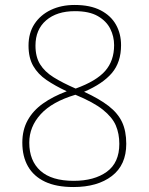

<svg xmlns="http://www.w3.org/2000/svg" viewBox="-20 -744 599 774"><path d="M276 10Q207 10 161.5 -11.5Q116 -33 93 -73Q70 -113 70 -169Q70 -220 91.5 -259Q113 -298 153 -326.5Q193 -355 249 -376Q202 -398 167.5 -421.5Q133 -445 114 -478Q95 -511 95 -560Q95 -611 119 -647.5Q143 -684 185 -704Q227 -724 281 -724Q344 -724 385.5 -702.5Q427 -681 447.5 -644.5Q468 -608 468 -562Q468 -493 431 -449.5Q394 -406 319 -374Q380 -346 417.5 -317Q455 -288 472 -252Q489 -216 489 -164Q489 -79 431 -34.5Q373 10 276 10ZM277 -15Q360 -15 410.5 -51.5Q461 -88 461 -164Q461 -205 447 -238Q433 -271 395 -301.5Q357 -332 284 -362Q190 -334 144 -283.5Q98 -233 98 -169Q98 -96 143 -55.5Q188 -15 277 -15ZM285 -387Q368 -417 404 -458Q440 -499 440 -562Q440 -597 424.5 -628Q409 -659 374.5 -679Q340 -699 282 -699Q209 -699 166 -662Q123 -625 123 -560Q123 -515 141.5 -485Q160 -455 196 -432.5Q232 -410 285 -387Z"/></svg>

Font: Noto Serif Tibetan Thin
Style: Regular
Weight: 250
Version: Version 2.103